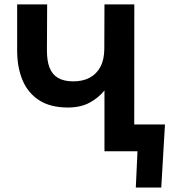

<svg xmlns="http://www.w3.org/2000/svg" viewBox="-20 -679 772 862"><path d="M449 -659.3H583L582.7 -120.3H720.7L704 163H589.7L597.3 0H449V-272.7Q421.3 -238.7 381.2 -217.5Q341 -196.3 285 -196.3Q206.3 -196.3 156 -228.7Q105.7 -261 81.3 -318.7Q57 -376.3 57 -452.3V-659.3H191.7L190.7 -455.3Q190.3 -406.3 202.5 -375.2Q214.7 -344 241.2 -328.8Q267.7 -313.7 309.3 -313.7Q351.7 -313.7 382.7 -330.2Q413.7 -346.7 431 -379.3Q448.3 -412 448.3 -460.7Z"/></svg>

Font: Nata Sans
Style: Regular
Weight: 400
Designer: Daniel Uzquiano Cruz
Version: Version 1.001